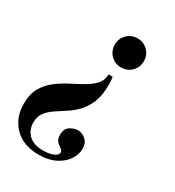

<svg xmlns="http://www.w3.org/2000/svg" viewBox="-236 -562 900 990"><g transform="rotate(30 214.5 -66.5)"><path d="M278 -218Q281 -193 281 -170Q281 -107 263.5 -65.5Q246 -24 219 4Q192 32 161 51.5Q130 71 103 89.5Q76 108 58.5 131.5Q41 155 41 191Q41 216 52.5 239Q64 262 89.5 276.5Q115 291 157 291Q182 291 201 286Q220 281 230.5 272.5Q241 264 241 254Q241 245 233.5 239Q226 233 216.5 226.5Q207 220 199.5 208.5Q192 197 192 177Q192 140 215.5 125Q239 110 261 110Q287 110 308 128.5Q329 147 329 182Q329 216 307.5 248Q286 280 245 300.5Q204 321 147 321Q56 321 3 268Q-50 215 -50 130Q-50 73 -28 35Q-6 -3 28.5 -29.5Q63 -56 101.5 -75.5Q140 -95 174.5 -114.5Q209 -134 231 -158.5Q253 -183 253 -218ZM291 -454Q327 -454 352 -429Q377 -404 377 -368Q377 -331 352 -306Q327 -281 291 -281Q254 -281 229 -306Q204 -331 204 -368Q204 -404 229 -429Q254 -454 291 -454Z"/></g></svg>

Font: Libre Bodoni
Style: Italic
Weight: 400
Italic angle: -13°
Designer: Pablo Impallari, Rodrigo Fuenzalida
Foundry: Impallari Type
Version: Version 2.005;gftools[0.9.23]